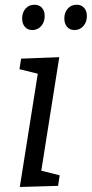

<svg xmlns="http://www.w3.org/2000/svg" viewBox="-20 -767 378 791"><path d="M61.6 3.3 141.9 -502.7 170.3 -454.8 60.2 -481.9 66.9 -525.4 224.2 -531.4 143.9 -24.7 117.8 -71.9 225.9 -44.8 219.2 -1.3ZM113 -643.2Q93.6 -643.2 82.4 -656.4Q71.2 -669.6 71.2 -691Q71.2 -715.7 85.4 -731.6Q99.6 -747.5 122 -747.5Q141.4 -747.5 152.8 -734.8Q164.1 -722.1 164.1 -700.4Q164.1 -676 149.6 -659.6Q135.1 -643.2 113 -643.2ZM286.8 -643.2Q267.4 -643.2 256.2 -656.4Q245 -669.6 245 -691Q245 -715.7 259.2 -731.6Q273.4 -747.5 295.8 -747.5Q315.2 -747.5 326.5 -734.8Q337.9 -722.1 337.9 -700.4Q337.9 -676 323.4 -659.6Q308.8 -643.2 286.8 -643.2Z"/></svg>

Font: Bitter Thin
Style: Italic
Weight: 100
Italic angle: -9°
Designer: Sol Matas, and Bitter project Authors
Foundry: Sol Matas
Version: Version 2.002